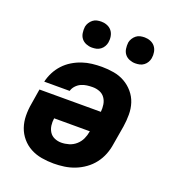

<svg xmlns="http://www.w3.org/2000/svg" viewBox="-135 -845 871 958"><g transform="rotate(20 300.0 -365.5)"><path d="M257 8Q224 8 192.5 2.5Q161 -3 134 -17.5Q107 -32 87 -55.5Q67 -79 57 -108Q47 -137 46.5 -169.5Q46 -202 52 -235L65 -315H391Q393 -335 390 -354Q387 -373 376.5 -388Q366 -403 348.5 -410Q331 -417 311 -417Q296 -417 280.5 -415Q265 -413 250.5 -406.5Q236 -400 224.5 -387.5Q213 -375 209 -360H74Q80 -386 92.5 -410.5Q105 -435 124 -455.5Q143 -476 167 -490.5Q191 -505 216.5 -513.5Q242 -522 268 -525Q294 -528 320 -528Q352 -528 383.5 -522.5Q415 -517 441.5 -502Q468 -487 488 -463.5Q508 -440 517.5 -411Q527 -382 527 -349.5Q527 -317 522 -285L505 -185Q501 -157 490.5 -130Q480 -103 462 -79.5Q444 -56 419.5 -38.5Q395 -21 368 -10.5Q341 0 312.5 4Q284 8 257 8ZM257 -103Q277 -103 297.5 -109Q318 -115 334.5 -129.5Q351 -144 360 -163.5Q369 -183 372 -203L373 -205H183Q180 -185 182.5 -166.5Q185 -148 194.5 -133Q204 -118 221 -110.5Q238 -103 257 -103ZM469 -601Q453 -601 438 -607Q423 -613 413.5 -625Q404 -637 401.5 -653.5Q399 -670 401 -687Q403 -698 409.5 -708.5Q416 -719 425.5 -726.5Q435 -734 446.5 -736.5Q458 -739 470 -739Q486 -739 501 -733Q516 -727 525.5 -715Q535 -703 538 -686.5Q541 -670 538 -653Q536 -642 530 -631.5Q524 -621 514 -613.5Q504 -606 492.5 -603.5Q481 -601 469 -601ZM239 -601Q223 -601 208 -607Q193 -613 183.5 -625Q174 -637 171.5 -653.5Q169 -670 171 -687Q173 -698 179.5 -708.5Q186 -719 195.5 -726.5Q205 -734 216.5 -736.5Q228 -739 240 -739Q256 -739 271 -733Q286 -727 295.5 -715Q305 -703 308 -686.5Q311 -670 308 -653Q306 -642 300 -631.5Q294 -621 284 -613.5Q274 -606 262.5 -603.5Q251 -601 239 -601Z"/></g></svg>

Font: Iosevka Aile Heavy
Style: Italic
Weight: 900
Italic angle: -9°
Designer: Belleve Invis
Foundry: Belleve Invis
Version: Version 31.1.0; ttfautohint (v1.8.4)